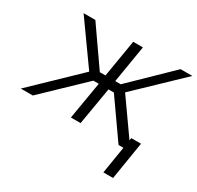

<svg xmlns="http://www.w3.org/2000/svg" viewBox="-154 -725 1114 1083"><g transform="rotate(30 403.0 -184.0)"><path d="M1.4 0 288 -275.6 95.5 -545.5H172.2L341.3 -302.9H378.2L418.7 -545.5H481.9L441.8 -302.9H477.6L727.3 -545.5H804L521.7 -275.6L716.3 0H638.1L467.3 -243.3H432.2L391 0H327.8L369 -243.3H333.8L79.5 0ZM744.3 -69.6 704.5 176.5H641.3L681.1 -69.6Z"/></g></svg>

Font: Inter Light  BETA
Style: Italic
Weight: 300
Italic angle: 9.39999°
Designer: Rasmus Andersson
Foundry: rsms
Version: Version 3.011;git-f93a4a705